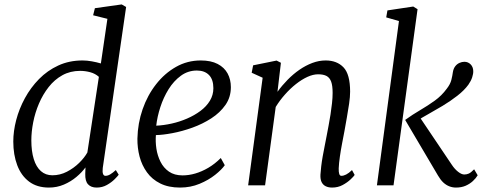

<svg xmlns="http://www.w3.org/2000/svg" viewBox="-20 -837 2197 867"><path d="M444 -78.5Q442 -60.5 445.2 -51.8Q448.5 -43 456 -43Q466.5 -43 477.5 -49.5Q488.5 -56 503 -69L516 -48Q511.5 -41.5 497.5 -27.5Q483.5 -13.5 462.8 -1.8Q442 10 416.5 10Q391 10 377.5 -4.8Q364 -19.5 365 -52L366 -81Q350 -59 325 -38Q300 -17 268.5 -3.5Q237 10 201 10Q147 10 111.2 -17Q75.5 -44 57.8 -91Q40 -138 40 -198Q40 -244.5 53.2 -295.2Q66.5 -346 92.5 -393.8Q118.5 -441.5 156.2 -480Q194 -518.5 243.2 -541.2Q292.5 -564 353 -564Q372.5 -564 394.8 -560Q417 -556 435.5 -550.5L465 -752L400.5 -768L408.5 -800L529.5 -817L549.5 -805.5ZM426.5 -490Q410.5 -504.5 387.8 -510.8Q365 -517 342 -517Q297 -517 261.5 -497.2Q226 -477.5 199.8 -444Q173.5 -410.5 156 -369.5Q138.5 -328.5 130 -285.2Q121.5 -242 121.5 -203.5Q121.5 -154 132.5 -118.5Q143.5 -83 164.8 -64.2Q186 -45.5 216.5 -45.5Q251 -45.5 282 -61.5Q313 -77.5 337.2 -101.2Q361.5 -125 374.5 -148.5Z M995 -91Q981 -71 951.5 -47.5Q922 -24 881.2 -7Q840.5 10 793 10Q741 10 703.8 -8.5Q666.5 -27 643.5 -59Q620.5 -91 610.2 -130.2Q600 -169.5 600.5 -211Q602 -280.5 624 -343.8Q646 -407 684.8 -456.5Q723.5 -506 774.8 -535Q826 -564 886.5 -564Q932.5 -564 962.8 -548.2Q993 -532.5 1007.8 -505.2Q1022.5 -478 1022.5 -443.5Q1022.5 -398 998 -363Q973.5 -328 934 -302.5Q894.5 -277 848.5 -260.5Q802.5 -244 758.8 -235.8Q715 -227.5 684 -227Q681.5 -197.5 686.2 -165.8Q691 -134 704.8 -106.5Q718.5 -79 743 -62Q767.5 -45 804.5 -45Q832.5 -45 861.8 -53.5Q891 -62 920.5 -79.2Q950 -96.5 977 -123.5ZM869 -518.5Q829 -518.5 796.8 -495Q764.5 -471.5 741.2 -434Q718 -396.5 704 -353.2Q690 -310 685.5 -269.5Q719 -271 755 -279Q791 -287 824.5 -301.5Q858 -316 885 -336Q912 -356 927.8 -382Q943.5 -408 943.5 -438.5Q943.5 -478 923.8 -498.2Q904 -518.5 869 -518.5Z M1233 -422.5Q1253.5 -451 1278.8 -476.8Q1304 -502.5 1332.2 -522Q1360.5 -541.5 1390.5 -552.8Q1420.5 -564 1450.5 -564Q1501.5 -564 1531.2 -532.8Q1561 -501.5 1561 -423Q1561 -400 1556.5 -369Q1552 -338 1546.2 -305.8Q1540.5 -273.5 1535.5 -245.5Q1530.5 -219.5 1524.8 -189.5Q1519 -159.5 1514.8 -130Q1510.5 -100.5 1509.5 -77Q1509 -60.5 1511.8 -51.8Q1514.5 -43 1521.5 -43Q1531.5 -43 1543.2 -49Q1555 -55 1569.5 -69L1581.5 -47Q1577.5 -40.5 1563 -26.8Q1548.5 -13 1527.2 -1.5Q1506 10 1479.5 10Q1463 10 1450.8 4Q1438.5 -2 1432.2 -14.8Q1426 -27.5 1427 -48.5Q1428 -64.5 1430.5 -86Q1433 -107.5 1437.2 -131Q1441.5 -154.5 1446.2 -178.2Q1451 -202 1455 -223.5Q1459 -245.5 1463.8 -270Q1468.5 -294.5 1472.5 -320.2Q1476.5 -346 1479.2 -370.8Q1482 -395.5 1482 -417.5Q1482 -450 1475.5 -468Q1469 -486 1454.8 -493.8Q1440.5 -501.5 1416.5 -501.5Q1394 -501.5 1368.2 -489.8Q1342.5 -478 1316.5 -457.5Q1290.5 -437 1266.8 -410.2Q1243 -383.5 1225 -354L1177 0H1100.5L1166 -486L1116.5 -508.5L1123 -542L1229 -563.5L1248.5 -553.5Z M1682 0 1781.5 -742 1724 -758.5 1729.5 -790 1846 -807.5 1865.5 -795.5 1757 0ZM2039 10Q2023 10 2008.5 4.2Q1994 -1.5 1981.5 -13.2Q1969 -25 1958 -44L1809.5 -295.5Q1843.5 -320 1877.8 -340Q1912 -360 1943.2 -382.5Q1974.5 -405 1997.5 -436.5Q2013.5 -457 2018.2 -476.2Q2023 -495.5 2025 -511Q2027.5 -527 2035.5 -537.5Q2043.5 -548 2054.8 -553Q2066 -558 2077 -558Q2093.5 -558 2105 -546.5Q2116.5 -535 2117 -516.5Q2117.5 -504 2112.2 -487.8Q2107 -471.5 2095 -454.5Q2076.5 -429 2045 -404.5Q2013.5 -380 1978.5 -359Q1943.5 -338 1913.2 -321.2Q1883 -304.5 1867.5 -294L1868 -319L2020.5 -92.5Q2033.5 -73 2049 -61Q2064.5 -49 2076.5 -49Q2087 -49 2096.8 -53.2Q2106.5 -57.5 2121 -72.5L2137 -45.5Q2129.5 -32.5 2115.5 -19.5Q2101.5 -6.5 2082.5 1.8Q2063.5 10 2039 10Z"/></svg>

Font: Merriweather 28pt Light
Style: Italic
Weight: 300
Italic angle: -7.8°
Version: Version 2.101